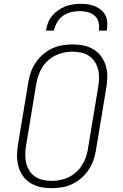

<svg xmlns="http://www.w3.org/2000/svg" viewBox="-20 -975 640 1003"><path d="M249 8Q219 8 191 2Q163 -4 139.5 -18.5Q116 -33 100 -55.5Q84 -78 76.5 -105Q69 -132 69 -161.5Q69 -191 74 -220L128 -546Q132 -572 141.5 -598.5Q151 -625 167 -648.5Q183 -672 205 -691Q227 -710 252.5 -722Q278 -734 305.5 -738.5Q333 -743 360 -743Q390 -743 418 -737Q446 -731 469.5 -716.5Q493 -702 509 -679.5Q525 -657 533 -630Q541 -603 540.5 -573.5Q540 -544 535 -515L481 -189Q477 -163 467.5 -136.5Q458 -110 442 -86.5Q426 -63 404 -44Q382 -25 356.5 -13Q331 -1 303.5 3.5Q276 8 249 8ZM251 -30Q272 -30 294.5 -34.5Q317 -39 338 -49Q359 -59 377 -75Q395 -91 407.5 -110.5Q420 -130 428 -152Q436 -174 439 -195L493 -521Q497 -544 497.5 -567.5Q498 -591 492.5 -612.5Q487 -634 475 -652.5Q463 -671 445 -683Q427 -695 404.5 -700Q382 -705 358 -705Q337 -705 314.5 -700.5Q292 -696 271 -686Q250 -676 232 -660Q214 -644 201.5 -624.5Q189 -605 181.5 -583Q174 -561 170 -540L116 -214Q112 -191 112 -167.5Q112 -144 117 -122.5Q122 -101 134 -82.5Q146 -64 164 -52Q182 -40 204.5 -35Q227 -30 251 -30ZM220 -815Q223 -835 230.5 -855Q238 -875 252 -892Q266 -909 284 -921.5Q302 -934 321.5 -941.5Q341 -949 361.5 -952Q382 -955 402 -955Q422 -955 441.5 -952Q461 -949 478.5 -941.5Q496 -934 510 -921.5Q524 -909 532 -892Q540 -875 540.5 -855Q541 -835 538 -815H496Q500 -837 495 -858Q490 -879 475 -892.5Q460 -906 439 -911.5Q418 -917 396 -917Q374 -917 351 -911.5Q328 -906 309 -892.5Q290 -879 278 -858Q266 -837 262 -815Z"/></svg>

Font: Iosevka Etoile Extralight
Style: Italic
Weight: 200
Italic angle: -9°
Designer: Belleve Invis
Foundry: Belleve Invis
Version: Version 22.1.2; ttfautohint (v1.8.4)